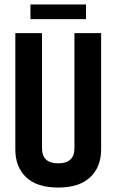

<svg xmlns="http://www.w3.org/2000/svg" viewBox="-20 -834 524 864"><path d="M117 -814H367V-748H117ZM315 -685H435V-161Q435 -83 386 -36.5Q337 10 241.5 10Q146 10 97.5 -36.5Q49 -83 49 -161V-685H169V-167Q169 -99 242 -99Q315 -99 315 -167Z"/></svg>

Font: Khand Semibold
Style: Regular
Weight: 600
Designer: Devanagari: Sanchit Sawaria, Jyotish Sonowal; Latin: Satya Rajpurohit
Foundry: Indian Type Foundry
Version: Version 1.100;PS 1.0;hotconv 1.0.78;makeotf.lib2.5.61930; tt